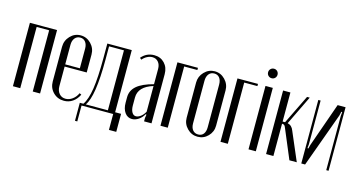

<svg xmlns="http://www.w3.org/2000/svg" viewBox="-81 -977 2700 1448"><g transform="rotate(15 1269.5 -253.0)"><path d="M40 -495.1H252V0H194.8V-478H97.2V0H40Z M320.8 -382.8Q320.8 -432.1 354.5 -467.5Q388.2 -502.9 435.5 -502.9Q482.9 -502.9 516.8 -467.8Q550.8 -432.6 550.8 -383.8V-244.1H378.4V-90.8Q378.4 -55.2 397.5 -33.2Q416.5 -11.2 446.8 -11.2Q475.1 -11.2 500.5 -29.8Q525.9 -48.3 539.6 -79.1L554.7 -71.8Q536.6 -34.2 506.6 -13.7Q476.6 6.8 439.5 6.8Q388.7 6.8 354.7 -27.6Q320.8 -62 320.8 -112.8ZM378.4 -261.2H492.7V-414.1Q492.7 -446.8 477.5 -466.3Q462.4 -485.8 436.5 -485.8Q410.2 -485.8 394.3 -466.3Q378.4 -446.8 378.4 -414.1Z M577.6 130.9H559.6V-9.8H587.4Q617.2 -52.2 630.9 -140.6Q644.5 -229 644.5 -383.8V-495.1H835.4V-9.8H881.8V130.9H824.7V6.8H577.6ZM606.4 -9.8H778.8V-478H662.6V-373Q662.6 -86.9 606.4 -9.8Z M893.1 -100.1V-142.1Q893.1 -195.3 934.6 -231.2Q976.1 -267.1 1064 -290V-409.2Q1064 -442.9 1046.4 -463.4Q1028.8 -483.9 1000 -483.9Q979.5 -483.9 958.7 -472.9Q938 -461.9 923.3 -443.8L910.2 -455.1Q949.7 -502 1010.3 -502Q1059.6 -502 1090.8 -469Q1122.1 -436 1122.1 -383.8V0H1064V-26.9L1068.4 -53.2L1062 -55.2Q1046.4 -26.9 1021.2 -10Q996.1 6.8 970.2 6.8Q935.5 6.8 914.3 -22.7Q893.1 -52.2 893.1 -100.1ZM994.1 -21Q1012.2 -21 1031.7 -36.1Q1051.3 -51.3 1064 -75.2V-275.9Q951.2 -241.2 951.2 -155.8V-94.2Q951.2 -60.5 962.9 -40.8Q974.6 -21 994.1 -21Z M1191.9 0V-495.1H1352.1V-478H1249V0Z M1481.9 -502.9Q1529.3 -502.9 1563.2 -467.8Q1597.2 -432.6 1597.2 -384.8V-108.9Q1597.2 -61 1563.7 -26.6Q1530.3 7.8 1482.9 7.8Q1435.5 7.8 1401.4 -26.9Q1367.2 -61.5 1367.2 -108.9V-384.8Q1367.2 -432.6 1401.4 -467.8Q1435.5 -502.9 1481.9 -502.9ZM1482.9 -485.8Q1456.1 -485.8 1440.4 -466.3Q1424.8 -446.8 1424.8 -413.1V-81.1Q1424.8 -47.9 1440.4 -28.8Q1456.1 -9.8 1482.9 -9.8Q1509.8 -9.8 1524.4 -28.6Q1539.1 -47.4 1539.1 -81.1V-413.1Q1539.1 -447.3 1524.2 -466.6Q1509.3 -485.8 1482.9 -485.8Z M1660.6 0V-495.1H1820.8V-478H1717.8V0Z M1882.3 -573.7Q1871.6 -584.5 1871.6 -600.1Q1871.6 -615.7 1882.3 -626.5Q1893.1 -637.2 1908.7 -637.2Q1924.3 -637.2 1934.8 -626.5Q1945.3 -615.7 1945.3 -600.1Q1945.3 -584.5 1934.8 -573.7Q1924.3 -563 1908.7 -563Q1893.1 -563 1882.3 -573.7ZM1879.4 -495.1H1936.5V0H1879.4Z M2198.7 0 2102.5 -229Q2097.7 -242.2 2091.6 -247.1Q2085.4 -252 2075.7 -252H2073.7V0H2016.6V-496.1H2073.7V-269H2092.8L2203.6 -496.1H2224.6L2113.8 -267.1Q2148.4 -258.8 2161.6 -221.2L2256.3 0Z M2442.4 -496.1H2504.4V0H2486.3V-423.8L2489.3 -454.1L2482.4 -455.1L2475.6 -424.8L2321.3 0H2291.5V-496.1H2309.6V-153.8L2306.6 -124L2313.5 -123L2321.3 -152.8Z"/></g></svg>

Font: Moniqa Narrow Heading
Style: Regular
Weight: 400
Width: 4
Designer: Rajesh Rajput
Foundry: Rajesh Rajput
Version: Version 1.000